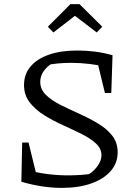

<svg xmlns="http://www.w3.org/2000/svg" viewBox="-20 -905 662 935"><path d="M281 10Q234 10 184.5 2.5Q135 -5 84 -20L115 -76Q161 -64 210.5 -57.5Q260 -51 311 -51Q341 -51 372 -53Q403 -55 434 -60L401 -50Q421 -60 437 -75.5Q453 -91 463.5 -110Q474 -129 474 -149Q474 -182 446.5 -207Q419 -232 376.5 -253Q334 -274 285.5 -296Q237 -318 194.5 -344.5Q152 -371 124.5 -406.5Q97 -442 97 -491Q97 -544 129 -581.5Q161 -619 219 -639Q277 -659 357 -659Q400 -659 443 -653.5Q486 -648 528 -636L507 -578Q462 -588 416.5 -593.5Q371 -599 326 -599Q293 -599 262 -596Q231 -593 201 -587L237 -598Q210 -583 193 -559Q176 -535 176 -506Q176 -470 203.5 -443Q231 -416 274 -394.5Q317 -373 365 -351.5Q413 -330 456 -304.5Q499 -279 526 -245Q553 -211 553 -163Q553 -111 519 -72Q485 -33 424 -11.5Q363 10 281 10ZM166 -19 84 -20 88 -211H119ZM491 -452 446 -637 528 -636 522 -452ZM367 -885 478 -775 451 -747 345 -828 240 -747 213 -775 323 -885Z"/></svg>

Font: Piazzolla 24pt
Style: Regular
Weight: 400
Designer: Juan Pablo del Peral
Foundry: Huerta Tipografica
Version: Version 2.005